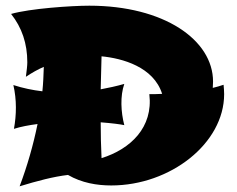

<svg xmlns="http://www.w3.org/2000/svg" viewBox="-20 -621 832 675"><path d="M766 -323C754 -319 741 -315 728 -312C728 -319 729 -326 729 -334C729 -481 556 -601 294 -601C231 -601 85 -591 19 -572C57 -524 76 -468 76 -402C76 -391 74 -374 71 -351C92 -365 113 -377 134 -386C133 -357 132 -328 129 -300C95 -304 61 -311 27 -322C39 -270 38 -217 29 -168C54 -176 82 -181 112 -185C97 -111 76 -38 49 34C111 15 168 0 219 -6C267 22 321 31 371 31C579 31 768 -117 768 -290C768 -301 767 -312 766 -323ZM417 -181C405 -227 402 -283 417 -326C389 -318 361 -312 334 -307L337 -423C410 -416 520 -386 550 -291C534 -290 518 -290 505 -290C519 -173 439 -97 337 -65C335 -107 334 -149 334 -191C373 -188 404 -184 417 -181Z"/></svg>

Font: Shojumaru
Style: Regular
Weight: 400
Designer: Astigmatic (AOETI)
Foundry: Astigmatic (AOETI)
Version: Version 1.000